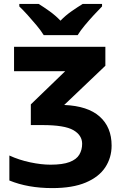

<svg xmlns="http://www.w3.org/2000/svg" viewBox="-20 -954 631 984"><path d="M520 -714V-617L309 -416Q430 -411 491 -356.5Q552 -302 552 -208Q552 -146 519.5 -96.5Q487 -47 419.5 -18.5Q352 10 248 10Q123 10 28 -29V-157Q78 -134 135 -122Q192 -110 239 -110Q301 -110 336.5 -123.5Q372 -137 386.5 -161.5Q401 -186 401 -217Q401 -261 356 -287Q311 -313 198 -313H138V-419L314 -589H52V-714ZM204 -774Q190 -797 167.5 -824Q145 -851 121.5 -877Q98 -903 79 -921V-934H178Q204 -918 234 -896.5Q264 -875 290 -848Q316 -875 347 -896.5Q378 -918 404 -934H503V-921Q485 -903 461 -877Q437 -851 414.5 -824Q392 -797 378 -774Z"/></svg>

Font: Noto IKEA Latin
Style: Bold
Weight: 700
Designer: Monotype Design Team
Foundry: Monotype Imaging Inc.
Version: Version 1.0